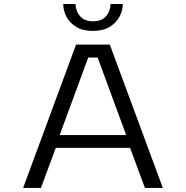

<svg xmlns="http://www.w3.org/2000/svg" viewBox="-20 -918 908 938"><path d="M775.5 0H688L615.5 -195.5H252.5L180 0H93L351.5 -700H516.5ZM411 -637 271.5 -258H596.5L457 -637ZM433.5 -767Q383.5 -767 351.5 -787Q319.5 -807 304.2 -837.2Q289 -867.5 289 -898.5H349Q349 -882.5 356.5 -862.8Q364 -843 382.5 -828.5Q401 -814 434.5 -814Q468.5 -814 487 -828.5Q505.5 -843 512.8 -862.8Q520 -882.5 520 -898.5H580Q580 -867.5 564.2 -837.2Q548.5 -807 516 -787Q483.5 -767 433.5 -767Z"/></svg>

Font: Trispace SemiExpanded Light
Style: Regular
Weight: 300
Width: 6
Designer: Tyler Finck
Foundry: Etcetera Type Company
Version: Version 1.210; ttfautohint (v1.8.3)